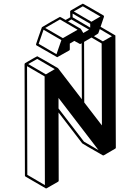

<svg xmlns="http://www.w3.org/2000/svg" viewBox="-20 -962 772 1057"><path d="M546.4 -734.4 596.2 -762.7 529.3 -801.8 521 -778.3Q520 -776.4 497.1 -762.7ZM522.5 -135.3 302.2 -422.9V-364.7L442.4 -182.1ZM232.4 -552.7 281.7 -581.5 185.1 -637.7 135.3 -609.4ZM227.1 57.1 225.6 -541.5 128.9 -597.7 130.4 0.5ZM291 -663.6 317.9 -741.2 219.7 -798.3 192.9 -720.7ZM326.2 -752 407.2 -798.3 310.1 -855 229 -808.1ZM438.5 -780.3 470.2 -798.8 373 -855 354.5 -844.2Q423.8 -804.2 424.6 -803.5Q425.3 -802.7 438.5 -780.3ZM476.6 -810.1V-831.1L379.9 -887.2V-866.7ZM483.4 -842.3 532.7 -871.1 436 -927.2 386.2 -898.9ZM541 -271.5 539.6 -722.7 483.9 -755.4 442.9 -731.4 443.8 -397.9ZM234.4 75.2H232.4L120.6 10.3Q117.2 8.3 117.2 4.4L115.2 -609.4H115.7Q115.7 -613.3 118.7 -614.7Q183.1 -652.3 185.1 -652.3Q187 -652.3 298.3 -587.4L300.3 -585.9V-585.4L430.7 -415.5L429.7 -724.1L421.9 -719.7H420.4L389.2 -736.8L364.3 -722.2V-689.9Q364.3 -686 360.8 -684.1Q297.4 -647.5 294.9 -647Q292.5 -647.5 181.2 -711.9Q178.2 -714.4 178.2 -718.3Q178.2 -719.2 193.6 -763.9Q209 -808.6 210.9 -812.5H211.4Q211.9 -813.5 260.3 -841.3Q308.6 -869.1 310.1 -869.1Q312 -869.1 341.3 -852.1L366.7 -866.7L366.2 -899.4Q366.7 -899.9 367.2 -901.4Q367.7 -902.8 369.6 -904.3Q434.1 -941.9 436 -941.9Q438 -941.9 549.8 -877Q550.3 -876.5 551 -875.5Q551.8 -874.5 552.7 -871.1Q552.7 -869.6 552.2 -869.1L533.7 -814.5L613.3 -768.1Q614.3 -768.1 614.5 -767.3Q614.7 -766.6 615.2 -766.1Q615.7 -762.7 617.7 -148.9Q617.7 -145.5 614.3 -143.6L551.3 -106.9L546.9 -106.4Q436 -169.4 432.6 -172.9L302.2 -342.8L303.2 32.2Q303.2 36.1 300.3 38.1L237.3 74.2Q236.8 75.2 234.4 75.2Z"/></svg>

Font: 3D Isometric
Style: Bold
Weight: 700
Designer: GGBotNet
Foundry: GGBotNet
Version: 1.14